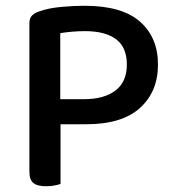

<svg xmlns="http://www.w3.org/2000/svg" viewBox="-20 -640 611 666"><path d="M190 -209V-2Q182 1 169 3.5Q156 6 140 6Q109 6 95.5 -5.5Q82 -17 82 -44V-560Q82 -577 91.5 -586.5Q101 -596 118 -601Q149 -612 192 -616Q235 -620 273 -620Q403 -620 465.5 -565Q528 -510 528 -416Q528 -322 465.5 -265.5Q403 -209 279 -209ZM272 -296Q341 -296 380.5 -326Q420 -356 420 -416Q420 -476 382.5 -504Q345 -532 275 -532Q252 -532 229.5 -530Q207 -528 189 -525V-296Z"/></svg>

Font: Baloo Thambi 2 Medium
Style: Regular
Weight: 500
Designer: Aadarsh Rajan and Ek Type
Foundry: Ek Type
Version: Version 1.640;hotconv 1.0.111;makeotfexe 2.5.65597; ttfautoh